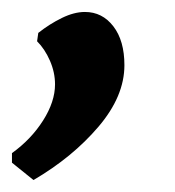

<svg xmlns="http://www.w3.org/2000/svg" viewBox="-43 -160 292 321"><path d="M99 -140Q128 -140 146.5 -116Q165 -92 165 -51Q165 1 121.5 52Q78 103 13 141L-23 112V96Q9 73 29 41.5Q49 10 49 -19Q49 -39 40.5 -58.5Q32 -78 19 -91L21 -105Q40 -120 60.5 -130Q81 -140 99 -140Z"/></svg>

Font: Alegreya
Style: Bold Italic
Weight: 700
Italic angle: -7°
Designer: Juan Pablo del Peral
Foundry: Huerta Tipografica
Version: Version 2.007; ttfautohint (v1.6)